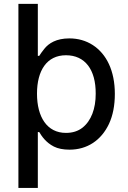

<svg xmlns="http://www.w3.org/2000/svg" viewBox="-20 -747 650 972"><path d="M73.2 204.5H171.5V-103.3L143.5 -275.9L171.5 -422.6V-727.3H73.2ZM131.7 -78.5H178.6C191.1 -57.5 212 -25.9 252.8 -5C273.1 5.3 299.7 10.7 332 10.7C421.2 10.7 492.5 -36.2 532 -120.4C551.5 -162.6 561.4 -213.1 561.4 -271.7C561.4 -388.1 519.5 -473.7 449.9 -518.8C415.1 -541.2 375.4 -552.6 331 -552.6C265.3 -552.6 226.9 -528.1 204.5 -500C193.5 -486.2 184.7 -474.1 178.6 -464.1H131.7ZM464.5 -272.7C464.8 -197.4 441.8 -135.3 397.4 -100.5C375 -83.1 347.3 -74.2 313.9 -74.2C218 -74.2 167.3 -154.8 167.3 -272.7C167.3 -390.3 217.3 -467.3 313.9 -467.3C410.2 -467.3 465.2 -394.9 464.5 -272.7Z"/></svg>

Font: Inter 465
Style: Regular
Weight: 400
Designer: Rasmus Andersson
Foundry: rsms
Version: Version 3.019;Glyphs 3.1.2 (3151)